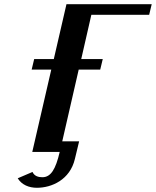

<svg xmlns="http://www.w3.org/2000/svg" viewBox="-20 -720 739 910"><path d="M130 -390H223L133 0H263C244 82 221 120 181 120C162 120 143 115 134 95L64 125C83 156 117 170 155 170C225 170 312 132 335 33L355 -50H275L353 -390H455L467 -440H365L413 -650H687L699 -700H295L235 -440H142Z"/></svg>

Font: Pfennig
Style: BoldItalic
Weight: 700
Italic angle: -13°
Version: Version 20100423